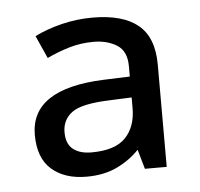

<svg xmlns="http://www.w3.org/2000/svg" viewBox="-36 -759 429 412"><g transform="rotate(-5 178.5 -552.5)"><path d="M177 -722Q242 -722 275 -695Q308 -668 308 -609V-389H261L249 -431Q229 -410 201 -396.5Q173 -383 135 -383Q88 -383 60 -407.5Q32 -432 32 -482Q32 -581 190 -587L246 -589V-611Q246 -644 225 -657Q204 -670 175 -670Q147 -670 122 -662.5Q97 -655 74 -644L52 -693Q78 -706 110.5 -714Q143 -722 177 -722ZM198 -542Q138 -540 117 -524.5Q96 -509 96 -482Q96 -457 110.5 -445.5Q125 -434 150 -434Q201 -434 223.5 -457.5Q246 -481 246 -521V-544Z"/></g></svg>

Font: Noto Sans Meroitic
Style: Regular
Weight: 400
Designer: Monotype Design Team
Foundry: Monotype Imaging Inc.
Version: Version 2.002; ttfautohint (v1.8.4.7-5d5b)